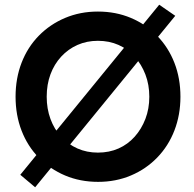

<svg xmlns="http://www.w3.org/2000/svg" viewBox="-20 -761 823 814"><path d="M129 33 66 -20 655 -741 723 -694ZM46 -351Q46 -429 71.5 -495Q97 -561 144.5 -609.5Q192 -658 256 -685Q320 -712 395 -712Q471 -712 535 -685Q599 -658 646.5 -609Q694 -560 719.5 -494.5Q745 -429 745 -351Q745 -274 719.5 -208Q694 -142 646.5 -93Q599 -44 535 -17Q471 10 396 10Q320 10 256 -17Q192 -44 144.5 -92.5Q97 -141 71.5 -207Q46 -273 46 -351ZM613 -351Q613 -402 596.5 -445Q580 -488 551 -520.5Q522 -553 482.5 -570.5Q443 -588 395 -588Q348 -588 308.5 -570.5Q269 -553 239.5 -521Q210 -489 194 -446Q178 -403 178 -351Q178 -300 194 -256.5Q210 -213 239.5 -181Q269 -149 308.5 -131.5Q348 -114 395 -114Q443 -114 482.5 -131.5Q522 -149 551 -181.5Q580 -214 596.5 -257Q613 -300 613 -351Z"/></svg>

Font: Mach Medium
Style: Regular
Weight: 500
Version: Version 1.002